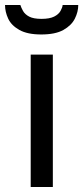

<svg xmlns="http://www.w3.org/2000/svg" viewBox="-53 -743 331 763"><path d="M69 0V-526H157V0ZM111 -606Q56 -606 24 -624Q-8 -642 -20.5 -669Q-33 -696 -33 -723H28Q31 -713 38.5 -699.5Q46 -686 63 -677Q80 -668 112 -668Q144 -668 162 -677Q180 -686 187.5 -699.5Q195 -713 196 -723H258Q258 -696 244.5 -669Q231 -642 199 -624Q167 -606 111 -606Z"/></svg>

Font: Archivo SemiBold
Style: Regular
Weight: 400
Version: Version 2.001